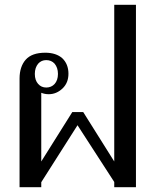

<svg xmlns="http://www.w3.org/2000/svg" viewBox="-20 -785 652 805"><path d="M62 -456C62 -456 62 0 62 0C62 0 153 0 153 0C153 0 153 -21 153 -21C153 -21 305 -260 305 -260C305 -260 459 -22 459 -22C459 -22 459 0 459 0C459 0 550 0 550 0C550 0 550 -765 550 -765C550 -765 459 -765 459 -765C459 -765 459 -108 459 -108C459 -108 329 -315 329 -315C329 -315 283 -315 283 -315C283 -315 153 -108 153 -108C153 -108 153 -396 153 -396C163 -392 173 -390 184 -390C206 -390 225 -398 242 -414C259 -430 267 -451 267 -476C267 -503 258 -525 241 -541C224 -556 200 -564 170 -564C132 -564 105 -554 88 -535C71 -516 62 -489 62 -456ZM209 -433C200 -423 188 -418 174 -418C160 -418 149 -423 140 -433C131 -443 126 -457 126 -475C126 -493 131 -507 140 -518C149 -528 160 -533 174 -533C188 -533 200 -528 209 -518C218 -507 223 -493 223 -475C223 -457 218 -443 209 -433Z"/></svg>

Font: BUSH 25 TRIRONG 0515 A
Style: Regular
Weight: 400
Designer: Katatrad Team
Foundry: CadsonDemak